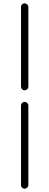

<svg xmlns="http://www.w3.org/2000/svg" viewBox="-20 -847 294 1147"><path d="M105.5 -329.1V-805.7Q105.5 -814.5 111.8 -820.8Q118.2 -827.1 127 -827.1Q135.7 -827.1 142.6 -820.8Q149.4 -814.5 149.4 -805.7V-329.1Q149.4 -320.3 142.6 -314Q135.7 -307.6 127 -307.6Q118.2 -307.6 111.8 -314Q105.5 -320.3 105.5 -329.1ZM105.5 258.8V-216.8Q105.5 -225.6 111.8 -231.9Q118.2 -238.3 127 -238.3Q135.7 -238.3 142.6 -231.9Q149.4 -225.6 149.4 -216.8V258.8Q149.4 267.6 142.6 273.9Q135.7 280.3 127 280.3Q118.2 280.3 111.8 273.9Q105.5 267.6 105.5 258.8Z"/></svg>

Font: irohamaru Light
Style: Regular
Weight: 200
Designer: [Source Han Sans]
Ryoko NISHIZUKA  (kana & ideographs); Paul D. Hunt (Latin, Greek & Cyrillic); Wenlong ZHANG  (bopomofo
Version: Version 1.01